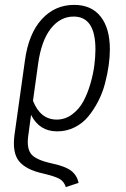

<svg xmlns="http://www.w3.org/2000/svg" viewBox="-20 -554 512 779"><path d="M106 -87.9 94.2 0Q87.9 50.8 108.4 73.2Q128.9 95.7 189.9 108.9Q245.1 120.6 268.8 138.9Q292.5 157.2 298.8 188L247.1 205.1Q239.7 182.6 222.7 172.4Q205.6 162.1 154.8 149.9Q85.4 134.8 57.1 99.9Q28.8 64.9 39.1 -8.8L81.1 -308.1Q95.7 -417 149.2 -475.6Q202.6 -534.2 280.8 -534.2Q351.1 -534.2 388.4 -486.6Q425.8 -439 425.8 -354Q425.8 -322.8 420.9 -288.1Q416 -253.4 406 -215.3Q396 -177.2 378.4 -143.1Q360.8 -108.9 338.1 -81.3Q315.4 -53.7 282.7 -37.4Q250 -21 211.9 -21Q139.6 -21 106 -87.9ZM278.8 -486.8Q224.1 -486.8 185.8 -437.5Q147.5 -388.2 134.8 -295.9L113.8 -145Q144 -68.8 210 -68.8Q244.6 -68.8 272.9 -90.1Q301.3 -111.3 318.4 -143.1Q335.4 -174.8 346.9 -214.6Q358.4 -254.4 362.8 -289.3Q367.2 -324.2 367.2 -354Q367.2 -486.8 278.8 -486.8Z"/></svg>

Font: Fira Sans Compressed Light
Style: Italic
Weight: 300
Width: 3
Italic angle: -8°
Designer: Carrois Corporate & Edenspiekermann AG
Foundry: Carrois Corporate GbR & Edenspiekermann AG
Version: Version 4.203;PS 004.203;hotconv 1.0.88;makeotf.lib2.5.64775